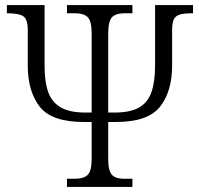

<svg xmlns="http://www.w3.org/2000/svg" viewBox="-20 -734 783 754"><path d="M243 -32H274Q309 -32 324.5 -47.5Q340 -63 340 -111V-255H308Q183 -255 136 -315Q89 -375 89 -478V-618Q89 -658 71.5 -670Q54 -682 7 -682V-714H155V-478Q155 -412 169.5 -372Q184 -332 219 -312Q254 -292 315 -292H340V-602Q340 -651 324.5 -666.5Q309 -682 274 -682H243V-714H500V-682H470Q435 -682 420 -666.5Q405 -651 405 -602V-292H430Q491 -292 525.5 -311.5Q560 -331 574.5 -371.5Q589 -412 589 -478V-714H738V-682Q705 -682 688 -677.5Q671 -673 663.5 -659.5Q656 -646 656 -618V-478Q656 -375 608.5 -315Q561 -255 436 -255H405V-111Q405 -63 419.5 -47.5Q434 -32 467 -32H500V0H243Z"/></svg>

Font: Noto Serif Light
Style: Regular
Weight: 300
Designer: Monotype Design Team
Foundry: Monotype Imaging Inc.
Version: Version 1.001